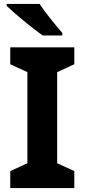

<svg xmlns="http://www.w3.org/2000/svg" viewBox="-20 -954 429 974"><path d="M181 -934H14V-924C52 -887 146 -809 197 -774H296V-787C264 -824 210 -889 181 -934ZM357 0V-86L270 -126V-588L357 -628V-714H32V-628L119 -588V-126L32 -86V0Z"/></svg>

Font: Noto Sans Gunjala Gondi
Style: Bold
Weight: 700
Designer: Ek Type
Foundry: Ek Type
Version: Version 1.004